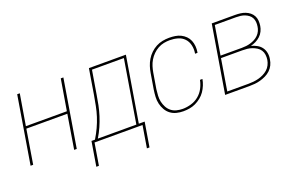

<svg xmlns="http://www.w3.org/2000/svg" viewBox="-85 -875 2169 1391"><g transform="rotate(-20 1000.0 -179.0)"><path d="M16 0 102 -520H122L82 -281H398L438 -520H458L372 0H352L395 -263H79L36 0Z M461 170 492 -18H519Q541 -54 558.5 -91.5Q576 -129 588.5 -168Q601 -207 608.5 -246.5Q616 -286 623 -325L655 -520H940L857 -18H902L871 170H851L879 0H509L481 170ZM541 -18H838L918 -502H672L642 -322Q636 -283 628 -244Q620 -205 608 -167Q596 -129 579.5 -91.5Q563 -54 541 -18Z M1192 8Q1165 8 1139.5 1.5Q1114 -5 1094 -20Q1074 -35 1061 -57.5Q1048 -80 1042 -105.5Q1036 -131 1037.5 -158.5Q1039 -186 1043 -213L1063 -333Q1067 -358 1075 -383Q1083 -408 1097 -431.5Q1111 -455 1131 -474Q1151 -493 1174.5 -505.5Q1198 -518 1224 -523Q1250 -528 1276 -528Q1299 -528 1322 -524.5Q1345 -521 1365 -511Q1385 -501 1400.5 -485.5Q1416 -470 1424.5 -449.5Q1433 -429 1435 -406Q1437 -383 1433 -359L1432 -355H1413L1414 -359Q1419 -390 1412 -420.5Q1405 -451 1385 -472Q1365 -493 1335.5 -501.5Q1306 -510 1274 -510Q1251 -510 1228 -505.5Q1205 -501 1183 -489Q1161 -477 1143 -459Q1125 -441 1112.5 -420Q1100 -399 1093 -376Q1086 -353 1082 -330L1062 -210Q1059 -186 1057.5 -161.5Q1056 -137 1061 -114Q1066 -91 1077 -70.5Q1088 -50 1105.5 -36Q1123 -22 1146 -16Q1169 -10 1194 -10Q1225 -10 1258 -19.5Q1291 -29 1317.5 -50.5Q1344 -72 1360 -102.5Q1376 -133 1382 -165H1401Q1397 -142 1387.5 -118.5Q1378 -95 1364 -74.5Q1350 -54 1329.5 -37.5Q1309 -21 1286.5 -10.5Q1264 0 1240 4Q1216 8 1192 8Z M1516 0 1602 -520H1782Q1802 -520 1822 -517.5Q1842 -515 1860 -508Q1878 -501 1893 -489Q1908 -477 1917 -460Q1926 -443 1927.5 -423Q1929 -403 1926 -383Q1923 -363 1913.5 -343.5Q1904 -324 1888 -309Q1872 -294 1852.5 -284.5Q1833 -275 1813 -270Q1836 -264 1857 -252.5Q1878 -241 1891.5 -222.5Q1905 -204 1909.5 -180Q1914 -156 1909 -131Q1906 -109 1896 -88.5Q1886 -68 1869 -52Q1852 -36 1831 -26Q1810 -16 1788.5 -10Q1767 -4 1745.5 -2Q1724 0 1703 0ZM1582 -279H1746Q1763 -279 1780.5 -281Q1798 -283 1814.5 -288Q1831 -293 1847 -301.5Q1863 -310 1876 -323Q1889 -336 1896.5 -352.5Q1904 -369 1906 -385Q1909 -403 1907.5 -420Q1906 -437 1898.5 -451.5Q1891 -466 1877.5 -476Q1864 -486 1848.5 -492Q1833 -498 1816 -500Q1799 -502 1782 -502H1619ZM1539 -18H1703Q1722 -18 1741.5 -20Q1761 -22 1780.5 -27Q1800 -32 1818.5 -41Q1837 -50 1852.5 -63.5Q1868 -77 1877.5 -96Q1887 -115 1890 -134Q1893 -154 1890.5 -173.5Q1888 -193 1878 -208.5Q1868 -224 1852 -234Q1836 -244 1818 -250.5Q1800 -257 1781 -259Q1762 -261 1742 -261H1579Z"/></g></svg>

Font: Iosevka Thin Oblique
Style: Regular
Weight: 100
Italic angle: -9°
Monospace: yes
Designer: Belleve Invis
Foundry: Belleve Invis
Version: Version 32.5.0; ttfautohint (v1.8.4)